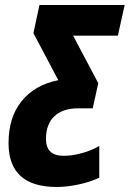

<svg xmlns="http://www.w3.org/2000/svg" viewBox="-20 -734 516 764"><path d="M14 -164Q14 -267 66 -331.5Q118 -396 212 -415L113 -602L137 -714H476L449 -592H271L371 -403L349 -303H291Q230 -303 196.5 -271.5Q163 -240 163 -181Q163 -114 233 -114Q267 -114 305.5 -124.5Q344 -135 375 -153V-27Q340 -10 293 0Q246 10 206 10Q14 10 14 -164Z"/></svg>

Font: Noto Sans Display Ex Bold Cond
Style: Italic
Weight: 800
Width: 3
Italic angle: -12°
Designer: Monotype Design team
Foundry: Monotype Imaging Inc.
Version: Version 1.000